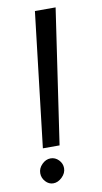

<svg xmlns="http://www.w3.org/2000/svg" viewBox="-84 -746 426 804"><g transform="rotate(-10 129.0 -344.0)"><path d="M125 -706H213L129 -134H58ZM29 -33Q29 -54 45.5 -70.5Q62 -87 82 -87Q102 -87 116.5 -72Q131 -57 131 -37Q131 -16 113.5 1Q96 18 76 18Q57 18 43 2.5Q29 -13 29 -33Z"/></g></svg>

Font: Bellota Text
Style: Bold Italic
Weight: 700
Italic angle: -7.5°
Designer: Kemie Guaida
Foundry: Kemie Guaida
Version: Version 4.001